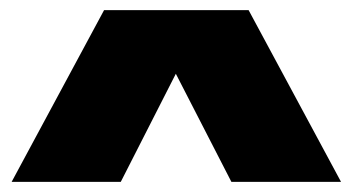

<svg xmlns="http://www.w3.org/2000/svg" viewBox="-20 -688 698 380"><path d="M186 -668H472L655 -328H438L328 -542L219 -328H3Z"/></svg>

Font: Sarpanch Black
Style: Regular
Weight: 900
Designer: Manushi Parikh (Devanagari and Latin), Jyotish Sonowal (Devanagari)
Foundry: Indian Type Foundry
Version: Version 2.004;PS 1.0;hotconv 1.0.78;makeotf.lib2.5.61930; tt